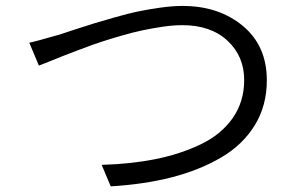

<svg xmlns="http://www.w3.org/2000/svg" viewBox="-20 -665 1040 663"><path d="M114.3 -438.5 81.1 -517.6Q98.6 -520.5 186.5 -545.9Q195.3 -548.8 236.8 -562.5Q278.3 -576.2 304.2 -584Q330.1 -591.8 376 -605Q421.9 -618.2 457 -625.5Q492.2 -632.8 534.2 -638.7Q576.2 -644.5 610.4 -644.5Q735.4 -644.5 818.4 -575.7Q901.4 -506.8 901.4 -387.7Q901.4 -299.8 859.4 -231.9Q817.4 -164.1 742.7 -120.6Q668 -77.1 572.8 -52.7Q477.5 -28.3 362.3 -21.5L331.1 -95.7Q432.6 -98.6 517.6 -115.7Q602.5 -132.8 672.9 -166.5Q743.2 -200.2 783.2 -256.8Q823.2 -313.5 823.2 -388.7Q823.2 -470.7 765.6 -524.4Q708 -578.1 609.4 -578.1Q579.1 -578.1 542.5 -572.8Q505.9 -567.4 473.1 -560.5Q440.4 -553.7 398.4 -541.5Q356.4 -529.3 328.1 -520Q299.8 -510.7 258.8 -495.1Q217.8 -479.5 200.2 -472.7Q182.6 -465.8 148.9 -452.1Q115.2 -438.5 114.3 -438.5Z"/></svg>

Font: Gen Shin Gothic Monospace Normal
Style: Regular
Weight: 350
Designer: [Source Han Sans]
Ryoko NISHIZUKA  (kana & ideographs); Paul D. Hunt (Latin, Greek & Cyrillic); Wenlong ZHANG  (bopomofo
Version: Version 1.002.20150607